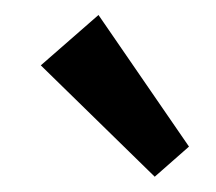

<svg xmlns="http://www.w3.org/2000/svg" viewBox="-20 -807 287 255"><path d="M185.5 -572.3 34.2 -720.2 110.8 -787.1 231 -612.3Z"/></svg>

Font: Reddit Sans Condensed Medium
Style: Regular
Weight: 500
Designer: Stephen Hutchings
Foundry: Reddit
Version: Version 1.014